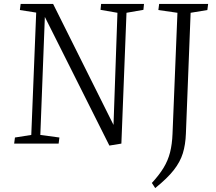

<svg xmlns="http://www.w3.org/2000/svg" viewBox="-20 -730 1099 976"><path d="M557 -95 577 -665 491 -680 494 -710H712L709 -680L623 -665L597 0L536 10L208 -644L185 -44L282 -31L278 0H52L56 -31L139 -44L164 -666L81 -679L85 -710H250ZM882 -665 785 -679 789 -710H1038L1034 -679L949 -665L925 -51Q923 5 909.5 49Q896 93 863 135Q830 177 769 226L752 200Q789 160 811.5 123Q834 86 844.5 44.5Q855 3 857 -50Z"/></svg>

Font: Literata 36pt Light
Style: Italic
Weight: 300
Italic angle: -2°
Designer: Latin by Veronika Burian and Jose Scaglione. Greek by Irene Vlachou. Cyrillic by Vera Evstafieva
Foundry: TypeTogether
Version: Version 3.002